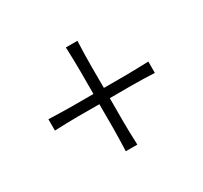

<svg xmlns="http://www.w3.org/2000/svg" viewBox="-107 -689 812 768"><g transform="rotate(-30 299.0 -304.5)"><path d="M68.8 -278.3V-330.6Q127 -328.6 175.5 -328.1Q224.1 -327.6 275.4 -328.1Q275.9 -382.8 275.6 -433.3Q275.4 -483.9 272.9 -544.4H326.2Q323.7 -483.9 323.5 -433.3Q323.2 -382.8 323.7 -328.1Q375 -327.6 423.8 -328.1Q472.7 -328.6 530.3 -330.6V-278.3Q472.7 -280.8 423.8 -281Q375 -281.2 323.7 -280.8Q323.2 -226.1 323.5 -176Q323.7 -126 326.2 -64.9H272.9Q275.4 -125.5 275.6 -175.8Q275.9 -226.1 275.4 -280.8Q224.1 -281.2 175.5 -281Q127 -280.8 68.8 -278.3Z"/></g></svg>

Font: Pinar DS1 Light
Style: Regular
Weight: 300
Designer: Amin Abedi
Version: Version 3.000